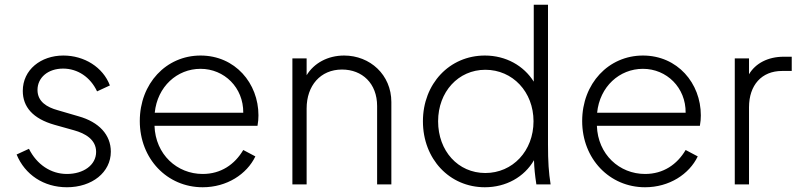

<svg xmlns="http://www.w3.org/2000/svg" viewBox="-20 -777 3372 809"><path d="M262 12C368 12 447 -51 447 -138C447 -209 397 -263 311 -287L222 -313C179 -325 138 -348 138 -398C138 -450 182 -488 246 -488C307 -488 361 -452 389 -392L443 -417C414 -494 335 -543 247 -543C152 -543 76 -483 76 -394C76 -327 118 -277 210 -251L292 -228C339 -215 385 -189 385 -137C385 -81 331 -44 262 -44C194 -44 135 -84 102 -150L50 -126C85 -41 164 12 262 12Z M834 12C936 12 1020 -43 1056 -118L1005 -145C969 -84 911 -44 834 -44C726 -44 635 -126 631 -247H1065C1068 -263 1069 -278 1069 -291C1069 -426 971 -543 825 -543C680 -543 569 -425 569 -267C569 -108 684 12 834 12ZM632 -302C643 -412 726 -487 825 -487C925 -487 1006 -408 1005 -302Z M1212 0H1272V-320C1272 -416 1330 -484 1421 -484C1506 -484 1569 -426 1569 -330V0H1629V-347C1629 -462 1539 -543 1430 -543C1361 -543 1303 -511 1272 -460V-531H1212Z M2023 12C2112 12 2189 -31 2230 -102C2231 -69 2234 -39 2240 0H2300C2292 -51 2289 -95 2289 -168V-757H2229V-433C2187 -500 2112 -543 2023 -543C1874 -543 1762 -424 1762 -266C1762 -107 1874 12 2023 12ZM1826 -266C1826 -390 1911 -483 2025 -483C2140 -483 2228 -390 2228 -266C2228 -141 2140 -48 2025 -48C1910 -48 1826 -141 1826 -266Z M2698 12C2800 12 2884 -43 2920 -118L2869 -145C2833 -84 2775 -44 2698 -44C2590 -44 2499 -126 2495 -247H2929C2932 -263 2933 -278 2933 -291C2933 -426 2835 -543 2689 -543C2544 -543 2433 -425 2433 -267C2433 -108 2548 12 2698 12ZM2496 -302C2507 -412 2590 -487 2689 -487C2789 -487 2870 -408 2869 -302Z M3076 0H3136V-325C3136 -418 3189 -478 3275 -478H3316V-538H3282C3216 -538 3163 -510 3136 -464V-531H3076Z"/></svg>

Font: Mluvka Light
Style: Regular
Weight: 300
Designer: Modified by Jiří Krblich, Original typeface by Gumpita Rahayu
Foundry: Gumpita Rahayu & Jiří Krblich
Version: Version 2.000;Glyphs 3.1.1 (3134)